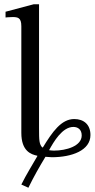

<svg xmlns="http://www.w3.org/2000/svg" viewBox="-20 -726 444 900"><path d="M163 -706H138L6 -671V-644C6 -644 21 -646 38 -646C63 -646 80 -644 80 -603V-103C80 -18 125 -2 155 4V6C127 55 105 89 80 139L113 154C139 101 164 57 193 9C203 10 217 11 223 11C317 11 404 -21 404 -93C404 -143 372 -168 328 -168C267 -168 225 -107 181 -35H178C164 -50 163 -67 163 -125ZM210 -22C232 -62 272 -131 324 -131C345 -131 363 -119 363 -91C363 -41 290 -20 233 -20C225 -20 217 -21 210 -22Z"/></svg>

Font: STIX Two Math
Style: Regular
Weight: 400
Designer: Ross Mills, John Hudson & Paul Hanslow, Tiro Typeworks Ltd; with portions MicroPress Inc., with additions and correction
Foundry: Tiro Typeworks Ltd
Version: Version 2.02 b142